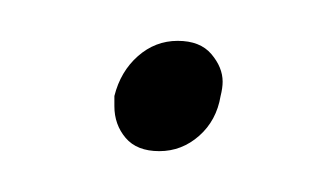

<svg xmlns="http://www.w3.org/2000/svg" viewBox="-20 -72 156 94"><path d="M58 2Q47 2 41.5 -4.5Q36 -11 36 -20Q36 -22 36 -25Q39 -37 47.5 -44.5Q56 -52 67 -52Q78 -52 83.5 -45.5Q89 -39 89 -32Q89 -29 88 -25Q86 -13 77.5 -5.5Q69 2 58 2Z"/></svg>

Font: Fz Poppins Thin
Style: Italic
Weight: 100
Italic angle: -10°
Designer: Ninad Kale (Devanagari), Jonny Pinhorn (Latin)
Foundry: Indian Type Foundry
Version: Vit hóa bi Vntype.Com & FontZin.Com